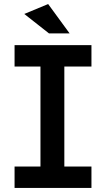

<svg xmlns="http://www.w3.org/2000/svg" viewBox="-20 -922 524 949"><path d="M324 -757H222L100 -853L218 -902ZM432 -99V7H52V-99H180V-593H52V-699H432V-593H298V-99Z"/></svg>

Font: Montserrat Alternates
Style: Regular
Weight: 400
Designer: Julieta Ulanovsky
Foundry: Julieta Ulanovsky
Version: Version 2.001